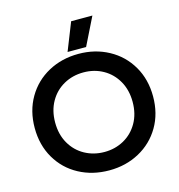

<svg xmlns="http://www.w3.org/2000/svg" viewBox="-131 -1031 1083 1161"><g transform="rotate(-15 410.5 -450.5)"><path d="M420 -916H553L467 -742H351ZM40 -349Q40 -456 88.5 -539Q137 -622 221.5 -668Q306 -714 411 -714Q515 -714 599.5 -668Q684 -622 732.5 -539Q781 -456 781 -349Q781 -242 732.5 -159.5Q684 -77 599.5 -31Q515 15 411 15Q306 15 221.5 -30.5Q137 -76 88.5 -159Q40 -242 40 -349ZM653 -349Q653 -423 621 -479.5Q589 -536 534 -567Q479 -598 411 -598Q343 -598 287.5 -567Q232 -536 200 -479.5Q168 -423 168 -349Q168 -274 200.5 -217.5Q233 -161 288.5 -130.5Q344 -100 411 -100Q478 -100 533 -130.5Q588 -161 620.5 -217.5Q653 -274 653 -349Z"/></g></svg>

Font: Prompt Medium
Style: Regular
Weight: 500
Designer: Katatrad Team
Foundry: CadsonDemak
Version: Version 1.000